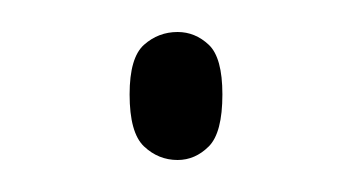

<svg xmlns="http://www.w3.org/2000/svg" viewBox="-20 -417 220 120"><path d="M91 -317Q79 -317 70 -325.5Q61 -334 61 -358Q61 -381 70 -389Q79 -397 91 -397Q102 -397 110.5 -389Q119 -381 119 -358Q119 -334 110.5 -325.5Q102 -317 91 -317Z"/></svg>

Font: Noto Serif Tamil SemiCondensed Thin
Style: Italic
Weight: 100
Width: 4
Italic angle: -12°
Designer: Indian Type Foundry, Tom Grace, and the Monotype Design Team
Foundry: Monotype Imaging Inc.
Version: Version 2.003; ttfautohint (v1.8.4.7-5d5b)